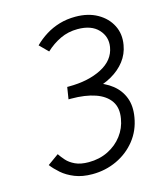

<svg xmlns="http://www.w3.org/2000/svg" viewBox="-109 -794 757 888"><g transform="rotate(-15 269.5 -350.0)"><path d="M224 12Q176 12 140 -2.5Q104 -17 79.5 -38.5Q55 -60 39 -81L92 -119Q102 -104 117 -87Q132 -70 157.5 -58Q183 -46 222 -46Q273 -46 314.5 -66.5Q356 -87 383 -122.5Q410 -158 417 -202Q426 -252 403.5 -285Q381 -318 333.5 -334.5Q286 -351 218 -351H206L215 -407H223Q287 -407 338 -393Q389 -379 423.5 -351.5Q458 -324 473 -284Q488 -244 479 -192Q469 -131 432.5 -85Q396 -39 341.5 -13.5Q287 12 224 12ZM206 -351 215 -408H223Q316 -408 380 -441Q444 -474 454 -535Q462 -583 429 -618.5Q396 -654 330 -654Q285 -654 247 -636Q209 -618 177 -588L137 -628Q162 -653 192.5 -672Q223 -691 258.5 -701.5Q294 -712 335 -712Q396 -712 440 -687Q484 -662 505 -620.5Q526 -579 517 -528Q510 -486 484.5 -453Q459 -420 419.5 -397.5Q380 -375 328.5 -363Q277 -351 217 -351Z"/></g></svg>

Font: Figtree Light Light
Style: Italic
Weight: 300
Italic angle: -9.5°
Version: Version 2.000